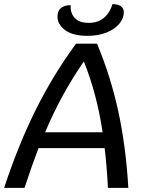

<svg xmlns="http://www.w3.org/2000/svg" viewBox="-62 -912 715 932"><path d="M446 -193H125Q96 -118 57 0H-42Q27 -209 111 -378Q195 -547 307 -700H409Q475 -542 512 -372.5Q549 -203 561 0H462Q456 -112 446 -193ZM436 -270Q409 -454 345 -614Q233 -451 157 -270ZM217 -832Q217 -859 234 -873Q251 -887 281 -887Q279 -848 301 -824.5Q323 -801 369 -801Q414 -801 443 -826Q472 -851 484 -892Q510 -892 524.5 -882Q539 -872 539 -853Q539 -823 517 -796.5Q495 -770 455 -754Q415 -738 363 -738Q292 -738 254.5 -765.5Q217 -793 217 -832Z"/></svg>

Font: Krub Medium
Style: Italic
Weight: 500
Italic angle: -8°
Designer: Ekaluck Peanpanawate
Foundry: Cadson Demak Co.,Ltd.
Version: Version 1.000; ttfautohint (v1.6)